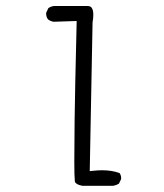

<svg xmlns="http://www.w3.org/2000/svg" viewBox="-20 -492 540 632"><path d="M232.4 -422.9Q226.6 -186.5 225.6 -96.2Q224.6 -5.9 224.6 39.1Q224.6 84 226.1 101.1L226.6 106.4Q230.5 115.7 251 119.6H351.6Q362.3 118.2 371.6 112.3L378.4 98.1Q378.9 96.7 378.9 95.7Q378.9 85 373.5 77.6Q347.7 68.4 316.4 68.4Q303.7 68.4 290.5 69.8L275.4 71.3L284.7 -418.5Q287.1 -432.6 287.1 -441.4Q287.1 -450.2 286.4 -453.9Q285.6 -457.5 285.2 -459.5Q284.7 -461.4 283.7 -462.9Q282.2 -465.8 280.8 -467.8Q276.4 -472.2 267.6 -472.2H157.2Q147 -470.7 139.2 -465.3L132.3 -450.7Q131.8 -449.2 131.8 -448.2Q131.8 -436 138.2 -428.2Q146.5 -421.9 156.7 -420.4Z"/></svg>

Font: NaikaiFont
Style: ExtraLight
Weight: 200
Version: Version 1.89